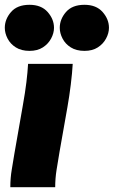

<svg xmlns="http://www.w3.org/2000/svg" viewBox="-29 -780 474 800"><path d="M14 0Q14 -38 20 -73.5Q26 -109 31 -140L66 -340Q76 -396 81 -437.5Q86 -479 88 -514H274Q272 -477 266 -428Q260 -379 252 -334L219 -147Q212 -106 206.5 -71Q201 -36 201 0ZM323 -568Q289 -568 266 -582.5Q243 -597 231.5 -619.5Q220 -642 220 -664Q220 -700 246 -730Q272 -760 323 -760Q372 -760 398.5 -730Q425 -700 425 -664Q425 -642 413 -619.5Q401 -597 378.5 -582.5Q356 -568 323 -568ZM94 -568Q60 -568 37 -582.5Q14 -597 2.5 -619.5Q-9 -642 -9 -664Q-9 -700 17 -730Q43 -760 94 -760Q143 -760 169.5 -730Q196 -700 196 -664Q196 -642 184 -619.5Q172 -597 149.5 -582.5Q127 -568 94 -568Z"/></svg>

Font: Livvic Black
Style: Italic
Weight: 900
Italic angle: -10°
Designer: Jacques Le Bailly, Baron von Fonthausen
Version: Version 1.001; ttfautohint (v1.8.2)